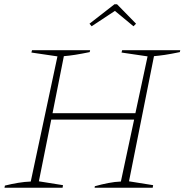

<svg xmlns="http://www.w3.org/2000/svg" viewBox="-20 -879 864 899"><path d="M1 0 3 -10Q35 -18 65.5 -23Q96 -28 124 -29L249 -615L127 -633L130 -644H402L400 -635Q361 -627 332.5 -622.5Q304 -618 279 -616L226 -349H614L671 -615L549 -633L552 -644H824L822 -635Q779 -626 751.5 -622Q724 -618 701 -616L584 -30L697 -12L695 0H423L424 -7Q456 -16 487 -22Q518 -28 546 -29L608 -319H220L162 -30L275 -12L273 0ZM528 -859 617 -768 605 -756 518 -828 409 -756 399 -768 516 -859Z"/></svg>

Font: Piazzolla SC Thin
Style: Italic
Weight: 100
Italic angle: -11.3°
Designer: Juan Pablo del Peral
Foundry: Huerta Tipografica
Version: Version 1.330